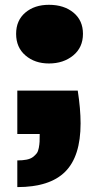

<svg xmlns="http://www.w3.org/2000/svg" viewBox="-20 -552 392 791"><path d="M51.3 108.9Q73.2 108.9 89.4 105.7Q105.5 102.5 115.5 95Q125.5 87.4 131.3 79.6Q137.2 71.8 139.9 57.1Q142.6 42.5 143.1 31.5Q143.6 20.5 143.6 0H51.3V-178.7H300.3Q312 -103.5 312 -43.5Q312 92.3 248.5 155.5Q185.1 218.8 51.3 218.8ZM181.6 -290.5Q123.5 -290.5 85 -323.5Q46.4 -356.4 46.4 -412.6Q46.4 -467.8 84.2 -500Q122.1 -532.2 181.6 -532.2Q243.7 -532.2 282.7 -500Q321.8 -467.8 321.8 -412.6Q321.8 -356.4 281.5 -323.5Q241.2 -290.5 181.6 -290.5Z"/></svg>

Font: Bevan
Style: Regular
Weight: 400
Foundry: vernon adams
Version: Version 1.000